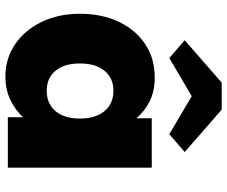

<svg xmlns="http://www.w3.org/2000/svg" viewBox="-85 -747 841 711"><g transform="rotate(90 335.5 -391.5)"><path d="M263 9Q197 9 144.5 -26.5Q92 -62 61.5 -124.5Q31 -187 31 -267Q31 -349 61 -411.5Q91 -474 144 -509Q197 -544 266 -544Q317 -544 354.5 -525.5Q392 -507 418 -476V-533H601V0H414V-56Q387 -27 349 -9Q311 9 263 9ZM316 -144Q364 -144 391.5 -176.5Q419 -209 419 -267Q419 -325 391.5 -358Q364 -391 316 -391Q269 -391 242 -358Q215 -325 215 -267Q215 -209 242 -176.5Q269 -144 316 -144ZM195 -598 129 -655 286 -792H386L543 -655L477 -598L336 -681Z"/></g></svg>

Font: Lexend ExtraBold
Style: Regular
Weight: 800
Designer: Bonnie Shaver-Troup, Thomas Jockin
Foundry: Lexend
Version: Version 1.007; ttfautohint (v1.8.3)